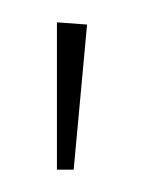

<svg xmlns="http://www.w3.org/2000/svg" viewBox="-20 -755 128 172"><path d="M58 -733 46 -603H31V-735Z"/></svg>

Font: Fira Sans Thin
Style: Regular
Weight: 100
Designer: bBox Type GmbH & Carrois Corporate GbR & Edenspiekermann AG
Foundry: bBox Type GmbH & Carrois Corporate GbR & Edenspiekermann AG
Version: Version 4.301